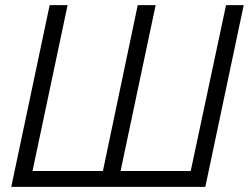

<svg xmlns="http://www.w3.org/2000/svg" viewBox="-20 -730 973 750"><path d="M24 0 174 -710H244L107 -62H382L518 -710H588L451 -62H725L863 -710H932L782 0Z"/></svg>

Font: Raleway-v4020
Style: Italic
Weight: 400
Italic angle: -12°
Designer: Matt McInerney, Pablo Impallari, Rodrigo Fuenzalida
Foundry: Matt McInerney, Pablo Impallari, Rodrigo Fuenzalida
Version: Version 4.020;PS 004.020;hotconv 1.0.88;makeotf.lib2.5.64775